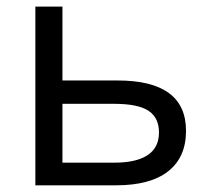

<svg xmlns="http://www.w3.org/2000/svg" viewBox="-20 -555 632 575"><path d="M167 -314H332Q537.1 -314 537.1 -163.1Q537.1 -84 483.6 -42Q430.2 0 327.1 0H85.9V-535.2H167ZM167 -244.1V-67.9H323.2Q387.7 -67.9 421.9 -90.3Q456.1 -112.8 456.1 -158.2Q456.1 -202.6 424.6 -223.4Q393.1 -244.1 320.8 -244.1Z"/></svg>

Font: HunimalSansv1.5
Style: Regular
Weight: 400
Foundry: Ascender Corporation
Version: Version 1.10